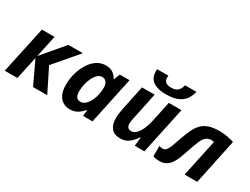

<svg xmlns="http://www.w3.org/2000/svg" viewBox="-65 -1353 2521 1935"><g transform="rotate(30 1195.5 -385.5)"><path d="M18 0 135 -546H282L228 -292L443 -546H611L377 -272L512 0H347L222 -266L165 0Z M776 10Q736 10 701 -9.5Q666 -29 644 -72.5Q622 -116 622 -188Q622 -255 640 -320Q658 -385 691 -438.5Q724 -492 770.5 -524Q817 -556 875 -556Q927 -556 959.5 -534Q992 -512 1010 -476H1014L1042 -546H1155L1039 0H929L936 -71H932Q903 -35 865.5 -12.5Q828 10 776 10ZM834 -109Q864 -109 890 -133Q916 -157 934.5 -194.5Q953 -232 961 -275Q968 -311 968 -357Q968 -392 950 -414.5Q932 -437 900 -437Q873 -437 849.5 -415.5Q826 -394 808.5 -359Q791 -324 781 -281Q771 -238 771 -195Q771 -109 834 -109Z M1226 -147Q1226 -165 1229 -193.5Q1232 -222 1238 -251L1300 -546H1447L1380 -227Q1372 -190 1372 -169Q1372 -109 1425 -109Q1450 -109 1471.5 -125.5Q1493 -142 1510.5 -171Q1528 -200 1541.5 -238.5Q1555 -277 1564 -320L1612 -546H1759L1643 0H1531L1541 -101H1536Q1504 -52 1463 -21Q1422 10 1365 10Q1293 10 1259.5 -32.5Q1226 -75 1226 -147ZM1339 -758Q1339 -764 1339.5 -770Q1340 -776 1341 -781H1471Q1470 -773 1470 -768Q1470 -763 1470 -758Q1470 -722 1492 -706Q1514 -690 1553 -690Q1598 -690 1625.5 -710Q1653 -730 1665 -781H1798Q1788 -741 1770 -709Q1752 -677 1722.5 -654Q1693 -631 1648.5 -618.5Q1604 -606 1541 -606Q1480 -606 1440.5 -619Q1401 -632 1378.5 -653.5Q1356 -675 1347.5 -702.5Q1339 -730 1339 -758Z M1820 10Q1778 10 1747 -2V-123Q1766 -115 1788 -115Q1814 -115 1831 -138.5Q1848 -162 1862 -201Q1876 -240 1892 -286Q1916 -355 1940 -406Q1964 -457 1996 -490Q2028 -523 2077 -539.5Q2126 -556 2200 -556Q2250 -556 2295 -547Q2340 -538 2369 -528L2258 0H2111L2203 -432Q2196 -434 2188 -435Q2180 -436 2172 -436Q2132 -436 2107.5 -413Q2083 -390 2064.5 -345Q2046 -300 2024 -233Q2007 -183 1990.5 -139Q1974 -95 1952 -61.5Q1930 -28 1898.5 -9Q1867 10 1820 10Z"/></g></svg>

Font: BC Sans
Style: Bold Italic
Weight: 700
Italic angle: -12°
Designer: Monotype Design Team
Province of B.C.
Foundry: Monotype Imaging Inc.
Version: Version 2.000;GOOG;noto-source:20170915:90ef993387c0